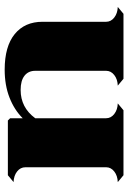

<svg xmlns="http://www.w3.org/2000/svg" viewBox="120 -682 561 842"><g transform="rotate(-90 401.0 -260.5)"><path d="M792 -25 762 0H477L447 -25Q475 -26 493.5 -40.5Q512 -55 512 -76V-387Q512 -417 490.5 -434Q469 -451 428 -451Q351 -451 304 -387V-76Q304 -55 322.5 -40.5Q341 -26 369 -25L339 0H54L24 -25Q52 -26 70.5 -40.5Q89 -55 89 -76V-430Q89 -452 70.5 -466.5Q52 -481 24 -482L54 -507H294L304 -497V-442Q341 -479 395 -500Q449 -521 517 -521Q619 -521 673 -477Q727 -433 727 -355V-76Q727 -55 745.5 -40.5Q764 -26 792 -25Z"/></g></svg>

Font: FFF_Oezguer-Guendem
Style: Bold
Weight: 700
Designer: bBox Type GmbH
Foundry: bBox Type GmbH
Version: Version 1.004